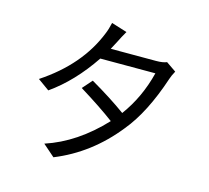

<svg xmlns="http://www.w3.org/2000/svg" viewBox="-119 -950 1237 1138"><g transform="rotate(15 500.0 -381.5)"><path d="M868 -629Q851 -598 845 -578Q771 -355 667 -229Q515 -38 302 48L229 -16Q417 -78 575 -247Q488 -312 358 -392L410 -451Q539 -376 628 -311Q718 -433 757 -589H419Q308 -424 170 -327L99 -378Q326 -528 411 -742Q423 -770 432 -811L528 -781Q506 -743 492 -714Q475 -680 464 -661H742Q784 -661 807 -671Z"/></g></svg>

Font: 思源黑体R
Style: Regular
Weight: 400
Designer: Ryoko NISHIZUKA  (kana & ideographs); Paul D. Hunt (Latin, Greek & Cyrillic); Wenlong ZHANG  (bopomofo); Sandoll Communi
Foundry: Adobe Systems Incorporated
Version: Version 1.00 June 24, 2014, initial release